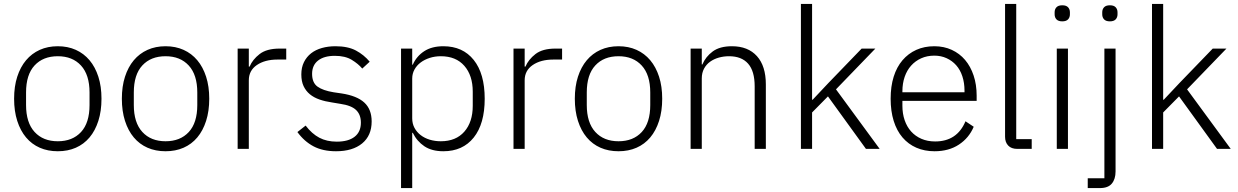

<svg xmlns="http://www.w3.org/2000/svg" viewBox="-20 -760 6320 980"><path d="M275 12Q224 12 183 -6Q142 -24 113 -58.5Q84 -93 68 -143Q52 -193 52 -256Q52 -319 68 -368.5Q84 -418 113 -452.5Q142 -487 183 -505.5Q224 -524 275 -524Q326 -524 367 -505.5Q408 -487 437 -452.5Q466 -418 482 -368.5Q498 -319 498 -256Q498 -193 482 -143Q466 -93 437 -58.5Q408 -24 367 -6Q326 12 275 12ZM275 -39Q350 -39 393.5 -86Q437 -133 437 -224V-288Q437 -378 393.5 -425.5Q350 -473 275 -473Q200 -473 156.5 -426Q113 -379 113 -288V-224Q113 -134 156.5 -86.5Q200 -39 275 -39Z M825 12Q774 12 733 -6Q692 -24 663 -58.5Q634 -93 618 -143Q602 -193 602 -256Q602 -319 618 -368.5Q634 -418 663 -452.5Q692 -487 733 -505.5Q774 -524 825 -524Q876 -524 917 -505.5Q958 -487 987 -452.5Q1016 -418 1032 -368.5Q1048 -319 1048 -256Q1048 -193 1032 -143Q1016 -93 987 -58.5Q958 -24 917 -6Q876 12 825 12ZM825 -39Q900 -39 943.5 -86Q987 -133 987 -224V-288Q987 -378 943.5 -425.5Q900 -473 825 -473Q750 -473 706.5 -426Q663 -379 663 -288V-224Q663 -134 706.5 -86.5Q750 -39 825 -39Z M1193 0V-512H1250V-420H1254Q1269 -456 1305 -484Q1341 -512 1407 -512H1441V-456H1396Q1332 -456 1291 -428Q1250 -400 1250 -350V0Z M1695 12Q1628 12 1580.5 -13Q1533 -38 1498 -86L1540 -119Q1572 -77 1610 -57Q1648 -37 1699 -37Q1758 -37 1790 -62Q1822 -87 1822 -134Q1822 -175 1797.5 -198.5Q1773 -222 1717 -230L1675 -237Q1640 -242 1611 -252Q1582 -262 1561.5 -279Q1541 -296 1529.5 -320.5Q1518 -345 1518 -380Q1518 -416 1531.5 -443Q1545 -470 1568 -488Q1591 -506 1623 -515Q1655 -524 1692 -524Q1756 -524 1797 -502Q1838 -480 1867 -445L1829 -410Q1809 -434 1775.5 -454.5Q1742 -475 1689 -475Q1634 -475 1603.5 -451Q1573 -427 1573 -383Q1573 -338 1600.5 -318Q1628 -298 1683 -289L1724 -283Q1802 -271 1839.5 -236.5Q1877 -202 1877 -140Q1877 -68 1828.5 -28Q1780 12 1695 12Z M2027 -512H2084V-430H2087Q2106 -473 2145 -498.5Q2184 -524 2243 -524Q2342 -524 2398 -454Q2454 -384 2454 -256Q2454 -128 2398 -58Q2342 12 2243 12Q2184 12 2146 -13.5Q2108 -39 2087 -82H2084V200H2027ZM2230 -39Q2307 -39 2350 -88Q2393 -137 2393 -220V-292Q2393 -375 2350 -424Q2307 -473 2230 -473Q2200 -473 2173.5 -464.5Q2147 -456 2127 -441Q2107 -426 2095.5 -405Q2084 -384 2084 -359V-156Q2084 -129 2095.5 -107.5Q2107 -86 2127 -70.5Q2147 -55 2173.5 -47Q2200 -39 2230 -39Z M2601 0V-512H2658V-420H2662Q2677 -456 2713 -484Q2749 -512 2815 -512H2849V-456H2804Q2740 -456 2699 -428Q2658 -400 2658 -350V0Z M3137 12Q3086 12 3045 -6Q3004 -24 2975 -58.5Q2946 -93 2930 -143Q2914 -193 2914 -256Q2914 -319 2930 -368.5Q2946 -418 2975 -452.5Q3004 -487 3045 -505.5Q3086 -524 3137 -524Q3188 -524 3229 -505.5Q3270 -487 3299 -452.5Q3328 -418 3344 -368.5Q3360 -319 3360 -256Q3360 -193 3344 -143Q3328 -93 3299 -58.5Q3270 -24 3229 -6Q3188 12 3137 12ZM3137 -39Q3212 -39 3255.5 -86Q3299 -133 3299 -224V-288Q3299 -378 3255.5 -425.5Q3212 -473 3137 -473Q3062 -473 3018.5 -426Q2975 -379 2975 -288V-224Q2975 -134 3018.5 -86.5Q3062 -39 3137 -39Z M3505 0V-512H3562V-431H3565Q3582 -471 3618 -497.5Q3654 -524 3716 -524Q3798 -524 3843.5 -473.5Q3889 -423 3889 -329V0H3832V-319Q3832 -397 3798.5 -435Q3765 -473 3701 -473Q3674 -473 3649 -466Q3624 -459 3604.5 -445Q3585 -431 3573.5 -409.5Q3562 -388 3562 -360V0Z M4068 -740H4125V-251H4128L4208 -336L4378 -512H4448L4247 -304L4470 0H4400L4206 -268L4125 -186V0H4068Z M4750 12Q4699 12 4657.5 -6Q4616 -24 4586.5 -58.5Q4557 -93 4541.5 -143Q4526 -193 4526 -256Q4526 -319 4541.5 -368.5Q4557 -418 4586.5 -452.5Q4616 -487 4657 -505.5Q4698 -524 4749 -524Q4798 -524 4838 -505.5Q4878 -487 4906 -454Q4934 -421 4949.5 -374.5Q4965 -328 4965 -272V-245H4586V-220Q4586 -180 4597.5 -146.5Q4609 -113 4630.5 -89Q4652 -65 4683 -51.5Q4714 -38 4753 -38Q4865 -38 4908 -141L4950 -113Q4926 -56 4874.5 -22Q4823 12 4750 12ZM4749 -476Q4712 -476 4682 -462.5Q4652 -449 4630.5 -425Q4609 -401 4597.5 -367.5Q4586 -334 4586 -294V-289H4903V-297Q4903 -337 4892 -370.5Q4881 -404 4860.5 -427Q4840 -450 4811.5 -463Q4783 -476 4749 -476Z M5173 0Q5142 0 5126 -17Q5110 -34 5110 -62V-740H5167V-50H5246V0Z M5402 -651Q5382 -651 5372.5 -661Q5363 -671 5363 -687V-697Q5363 -713 5372.5 -723Q5382 -733 5402 -733Q5422 -733 5431.5 -723Q5441 -713 5441 -697V-687Q5441 -671 5431.5 -661Q5422 -651 5402 -651ZM5374 -512H5431V0H5374Z M5617 -512H5674V115Q5674 154 5655 177Q5636 200 5594 200H5532V150H5617ZM5645 -651Q5625 -651 5615.5 -661Q5606 -671 5606 -687V-697Q5606 -713 5615.5 -723Q5625 -733 5645 -733Q5665 -733 5674.5 -723Q5684 -713 5684 -697V-687Q5684 -671 5674.5 -661Q5665 -651 5645 -651Z M5860 -740H5917V-251H5920L6000 -336L6170 -512H6240L6039 -304L6262 0H6192L5998 -268L5917 -186V0H5860Z"/></svg>

Font: IBM Plex Sans Devanagari Light
Style: Regular
Weight: 300
Designer: Mike Abbink, Paul van der Laan, Pieter van Rosmalen, Erin McLaughlin
Foundry: Bold Monday
Version: Version 1.1